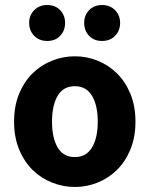

<svg xmlns="http://www.w3.org/2000/svg" viewBox="-20 -732 595 764"><path d="M278 12Q231 12 187 -5.5Q143 -23 109.5 -56Q76 -89 56 -137.5Q36 -186 36 -248Q36 -310 56 -358.5Q76 -407 109.5 -440Q143 -473 187 -490.5Q231 -508 278 -508Q325 -508 368.5 -490.5Q412 -473 445.5 -440Q479 -407 499 -358.5Q519 -310 519 -248Q519 -186 499 -137.5Q479 -89 445.5 -56Q412 -23 368.5 -5.5Q325 12 278 12ZM278 -107Q323 -107 346 -145Q369 -183 369 -248Q369 -313 346 -351Q323 -389 278 -389Q232 -389 209.5 -351Q187 -313 187 -248Q187 -183 209.5 -145Q232 -107 278 -107ZM168 -569Q136 -569 116 -589.5Q96 -610 96 -641Q96 -671 116 -691.5Q136 -712 168 -712Q200 -712 219.5 -691.5Q239 -671 239 -641Q239 -610 219.5 -589.5Q200 -569 168 -569ZM386 -569Q354 -569 334.5 -589.5Q315 -610 315 -641Q315 -671 334.5 -691.5Q354 -712 386 -712Q418 -712 438 -691.5Q458 -671 458 -641Q458 -610 438 -589.5Q418 -569 386 -569Z"/></svg>

Font: TT Toshiba Sans
Style: Bold
Weight: 700
Designer: Paul D. Hunt
Foundry: Toshiba Corporation
Version: Version 2.020;PS 2.000;hotconv 1.0.86;makeotf.lib2.5.63406